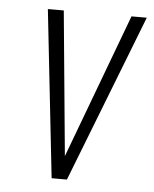

<svg xmlns="http://www.w3.org/2000/svg" viewBox="-44 -575 491 613"><g transform="rotate(5 201.0 -268.5)"><path d="M144 0H193L402 -537H353L180 -74L136 -537H85Z"/></g></svg>

Font: Secuela Light
Style: Italic
Weight: 300
Italic angle: -8°
Designer: Fernando Haro
Foundry: deFharo
Version: Version 1.708